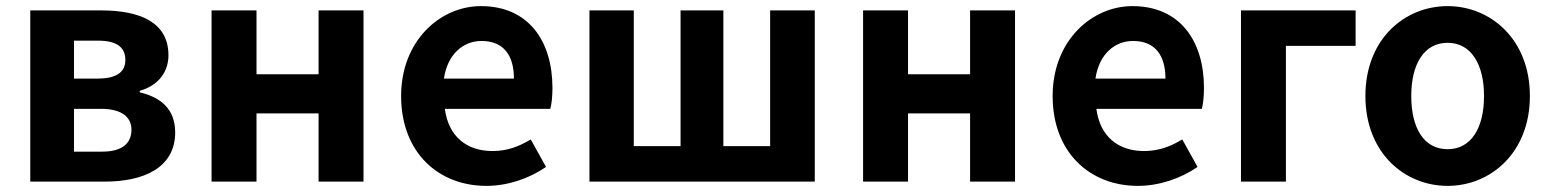

<svg xmlns="http://www.w3.org/2000/svg" viewBox="-20 -594 5068 628"><path d="M79 0H323C451 0 553 -46 553 -161C553 -238 505 -276 437 -292V-297C501 -315 531 -362 531 -413C531 -523 435 -560 310 -560H79ZM222 -337V-461H301C364 -461 390 -438 390 -398C390 -360 364 -337 299 -337ZM222 -98V-238H311C379 -238 410 -210 410 -170C410 -127 382 -98 314 -98Z M672 0H819V-223H1022V0H1169V-560H1022V-351H819V-560H672Z M1571 14C1640 14 1711 -10 1766 -48L1716 -138C1675 -113 1636 -100 1591 -100C1507 -100 1447 -147 1435 -238H1780C1784 -252 1787 -279 1787 -306C1787 -462 1707 -574 1553 -574C1420 -574 1292 -461 1292 -280C1292 -95 1414 14 1571 14ZM1432 -337C1444 -418 1496 -460 1555 -460C1628 -460 1661 -412 1661 -337Z M1908 0H2645V-560H2499V-116H2346V-560H2206V-116H2053V-560H1908Z M2803 0H2950V-223H3153V0H3300V-560H3153V-351H2950V-560H2803Z M3702 14C3771 14 3842 -10 3897 -48L3847 -138C3806 -113 3767 -100 3722 -100C3638 -100 3578 -147 3566 -238H3911C3915 -252 3918 -279 3918 -306C3918 -462 3838 -574 3684 -574C3551 -574 3423 -461 3423 -280C3423 -95 3545 14 3702 14ZM3563 -337C3575 -418 3627 -460 3686 -460C3759 -460 3792 -412 3792 -337Z M4039 0H4186V-444H4414V-560H4039Z M4715 14C4855 14 4984 -94 4984 -280C4984 -466 4855 -574 4715 -574C4574 -574 4446 -466 4446 -280C4446 -94 4574 14 4715 14ZM4715 -106C4638 -106 4596 -174 4596 -280C4596 -385 4638 -454 4715 -454C4791 -454 4834 -385 4834 -280C4834 -174 4791 -106 4715 -106Z"/></svg>

Font: Noto Sans CJK SC
Style: Bold
Weight: 700
Designer: Ryoko NISHIZUKA 西塚涼子 (kana, bopomofo & ideographs); Paul D. Hunt (Latin, Greek & Cyrillic); Sandoll Communications 산돌커뮤니
Foundry: Adobe
Version: Version 2.004;hotconv 1.0.118;makeotfexe 2.5.65603